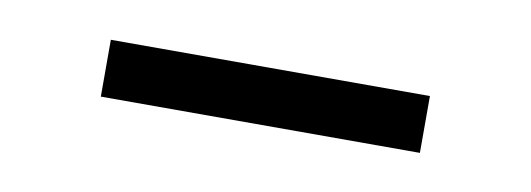

<svg xmlns="http://www.w3.org/2000/svg" viewBox="-24 -348 465 168"><g transform="rotate(10 208.0 -264.0)"><path d="M66.5 -238.5V-289H350V-238.5Z"/></g></svg>

Font: Anek Telugu Medium Light
Style: Regular
Weight: 300
Version: Version 1.003